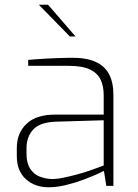

<svg xmlns="http://www.w3.org/2000/svg" viewBox="-20 -785 581 811"><path d="M185 6Q127 6 89 -28.5Q51 -63 51 -126V-160Q51 -223 92 -262Q133 -301 213 -301H418V-383Q418 -421 405 -448.5Q392 -476 360 -491.5Q328 -507 268 -507H99V-532Q132 -535 176 -537.5Q220 -540 277 -541Q342 -542 382 -524.5Q422 -507 440.5 -472Q459 -437 459 -384V0H429L419 -63Q417 -62 394.5 -51.5Q372 -41 336.5 -27.5Q301 -14 261 -4Q221 6 185 6ZM195 -29Q217 -28 246 -34Q275 -40 305 -48Q335 -56 360.5 -65Q386 -74 402 -80Q418 -86 418 -86V-277L214 -271Q147 -268 119.5 -237Q92 -206 92 -160V-134Q92 -95 108 -71.5Q124 -48 148 -39Q172 -30 195 -29ZM275 -631 144 -765H183L299 -631Z"/></svg>

Font: Exo Thin ExtraLight
Style: Regular
Weight: 250
Version: Version 2.000